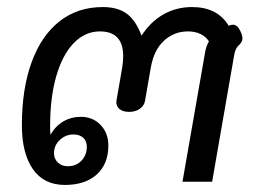

<svg xmlns="http://www.w3.org/2000/svg" viewBox="-20 -515 722 544"><path d="M42 -160Q42 -263 69.5 -338.5Q97 -414 148.5 -454.5Q200 -495 271 -495Q314 -495 339.5 -476Q365 -457 381 -414Q407 -454 443.5 -474.5Q480 -495 524 -495Q596 -495 628 -442Q634 -445 640 -445Q652 -445 660 -429Q667 -415 667 -406Q667 -397 658 -388Q646 -378 643 -356L581 0H497L561 -366Q564 -384 572 -398Q553 -426 512 -426Q474 -426 445 -400Q416 -374 407 -322L391 -230Q389 -216 376.5 -207Q364 -198 346 -198Q327 -198 317.5 -207Q308 -216 310 -230L326 -322Q329 -340 329 -356Q329 -426 263 -426Q221 -426 189 -393Q157 -360 139.5 -299.5Q122 -239 122 -158Q122 -141 123 -133Q137 -158 159.5 -171Q182 -184 209 -184Q243 -184 265 -161Q287 -138 287 -103Q287 -50 254 -20.5Q221 9 164 9Q104 9 73 -36Q42 -81 42 -160ZM226 -99Q226 -115 216 -124.5Q206 -134 188 -134Q166 -134 149.5 -118.5Q133 -103 133 -81Q133 -65 144 -54.5Q155 -44 172 -44Q196 -44 211 -60Q226 -76 226 -99Z"/></svg>

Font: Niramit
Style: Italic
Weight: 400
Italic angle: -10°
Version: Version 1.000; ttfautohint (v1.6)